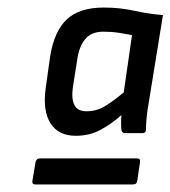

<svg xmlns="http://www.w3.org/2000/svg" viewBox="-20 -687 452 509"><path d="M181 -327Q135 -327 114 -360Q93 -393 101 -452L113 -538Q124 -605 157.5 -636Q191 -667 255 -667Q298 -667 336 -658.5Q374 -650 412 -647L375 -419Q371 -397 369 -378Q367 -359 367 -344Q367 -334 358 -334H311Q304 -334 302 -342Q301 -350 301 -361Q301 -372 302 -382Q275 -358 246 -342.5Q217 -327 181 -327ZM74 -198Q64 -198 66 -208L74 -256Q76 -267 85 -267H344Q353 -267 351 -256L344 -208Q343 -198 332 -198ZM209 -392Q235 -392 256.5 -404.5Q278 -417 308 -442L330 -594Q315 -597 295.5 -600Q276 -603 254 -603Q222 -603 206 -583.5Q190 -564 185 -531L173 -454Q169 -424 177.5 -408Q186 -392 209 -392Z"/></svg>

Font: Sofia Sans Medium
Style: Italic
Weight: 500
Italic angle: -9°
Version: Version 4.101